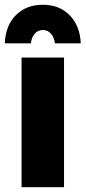

<svg xmlns="http://www.w3.org/2000/svg" viewBox="-22 -781 357 801"><path d="M0 0ZM67.9 -541H245.1V0H67.9ZM-2 -600.1Q1 -674.3 44.2 -717.8Q87.4 -761.2 157.2 -761.2Q226.1 -761.2 269 -717Q312 -672.9 314.9 -600.1H207Q204.1 -625 190.7 -640.4Q177.2 -655.8 157.2 -655.8Q136.2 -655.8 122.8 -640.4Q109.4 -625 106.9 -600.1Z"/></svg>

Font: Argentum Sans
Style: Bold
Weight: 700
Designer: Julieta Ulanovsky (Modified by Cristiano Sobral)
Foundry: Julieta Ulanovsky
Version: Version 1.000; ttfautohint (v1.5.65-e2d9)